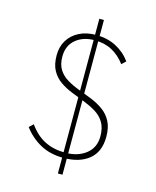

<svg xmlns="http://www.w3.org/2000/svg" viewBox="-128 -863 854 1050"><g transform="rotate(15 299.5 -338.0)"><path d="M309 10Q234 10 178 -20.5Q122 -51 82 -104L105 -126Q146 -69 196.5 -44.5Q247 -20 311 -20Q382 -20 428 -56Q474 -92 474 -156Q474 -204 455.5 -234.5Q437 -265 406 -284Q375 -303 338 -317.5Q301 -332 264 -346.5Q227 -361 196 -382.5Q165 -404 146.5 -437.5Q128 -471 128 -523Q128 -572 150.5 -608.5Q173 -645 213.5 -665.5Q254 -686 308 -686Q371 -686 420.5 -661Q470 -636 505 -589L482 -567Q450 -610 407.5 -633Q365 -656 308 -656Q243 -656 201.5 -621Q160 -586 160 -524Q160 -479 178.5 -450.5Q197 -422 228 -403.5Q259 -385 296 -371.5Q333 -358 370 -343Q407 -328 438 -306Q469 -284 487.5 -249.5Q506 -215 506 -162Q506 -77 453 -33.5Q400 10 309 10ZM302 100V-776H328V100Z"/></g></svg>

Font: Outfit Thin
Style: Regular
Weight: 100
Designer: Rodrigo Fuenzalida
Foundry: fragTYPE
Version: Version 1.000